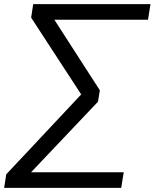

<svg xmlns="http://www.w3.org/2000/svg" viewBox="-33 -725 745 925"><path d="M-13 180 -3 115 373 -286 370 -252 117 -640 127 -705H692L680 -630H210L214 -653L448 -290L439 -235L90 133L93 105H563L551 180Z"/></svg>

Font: Nunito Sans 10pt SemiExpanded
Style: Italic
Weight: 400
Width: 6
Italic angle: -9°
Designer: Vernon Adams
Foundry: Vernon Adams
Version: Version 3.101;gftools[0.9.27]